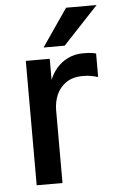

<svg xmlns="http://www.w3.org/2000/svg" viewBox="-53 -777 496 815"><g transform="rotate(-5 195.0 -370.0)"><path d="M70 0V-530H172V-440Q183 -468 202.5 -490.5Q222 -513 250.5 -527Q279 -541 315 -541Q340 -541 352.5 -539Q365 -537 370 -535V-435Q353 -440 339 -442.5Q325 -445 305 -445Q262 -445 234 -425.5Q206 -406 193 -375.5Q180 -345 180 -310V0ZM150 -580 260 -740H390L240 -580Z"/></g></svg>

Font: Golos Text Medium
Style: Regular
Weight: 500
Designer: A.Korolkova, Vitaly Kuzmin
Foundry: ParaType Ltd
Version: Version 2.004